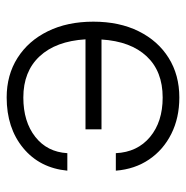

<svg xmlns="http://www.w3.org/2000/svg" viewBox="-11 -539 558 576"><g transform="rotate(90 268.0 -251.0)"><path d="M45 -252Q45 -330 73.8 -388Q102.5 -446 153.8 -478Q205 -510 272.5 -510Q333.5 -510 381.5 -486Q429.5 -462 458.5 -419.2Q487.5 -376.5 492 -319.5H439.5Q436.5 -384 391 -422Q345.5 -460 272.5 -460Q194 -460 149 -412Q104 -364 98.5 -276.5H368V-228.5H98Q103.5 -139.5 149 -90.8Q194.5 -42 272.5 -42Q345 -42 390.5 -77.8Q436 -113.5 439.5 -174H492Q484 -91 424 -41.5Q364 8 272.5 8Q205 8 153.8 -24.5Q102.5 -57 73.8 -115.5Q45 -174 45 -252Z"/></g></svg>

Font: Overused Grotesk Light
Style: Regular
Weight: 300
Version: Version 0.004